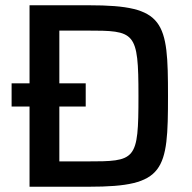

<svg xmlns="http://www.w3.org/2000/svg" viewBox="-20 -708 728 728"><path d="M92 -304V0H318C606 0 617 -60 617 -344C617 -628 606 -688 318 -688H92V-392H24V-304ZM307 -96H205V-304H305V-392H205V-592H307C493 -592 505 -590 505 -344C505 -98 496 -96 307 -96Z"/></svg>

Font: Saira UNSAM Medium
Style: Regular
Weight: 500
Designer: Hector Gatti with collaboration of the Omnibus-Type team
Foundry: Omnibus-Type
Version: Version 0.072;PS 000.072;hotconv 1.0.88;makeotf.lib2.5.64775